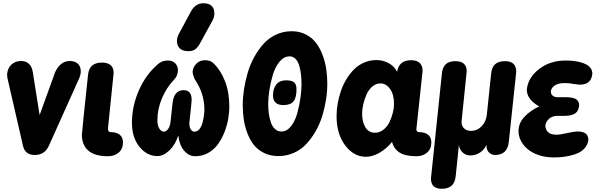

<svg xmlns="http://www.w3.org/2000/svg" viewBox="-20 -963 3747 1193"><path d="M184.1 -513.2 226.1 -248Q242.2 -293 274.7 -382.1Q307.1 -471.2 323.2 -516.1Q356 -584 413.1 -584Q445.3 -584 463.6 -567.4Q481.9 -550.8 481.9 -519Q481.9 -499.5 472.2 -477.1L283.2 -56.2Q257.3 0 195.8 0Q136.2 0 123 -56.2L25.9 -479Q23.9 -492.7 23.9 -501Q27.3 -540.5 51.5 -562.3Q75.7 -584 109.9 -584Q173.3 -584 184.1 -513.2Z M526.9 -497.1Q534.2 -574.2 612.8 -574.2Q686 -574.2 686 -509.8Q686 -508.8 685.8 -506.3Q685.5 -503.9 684.8 -496.6Q684.1 -489.3 683.1 -480L650.9 -166Q650.9 -142.1 666 -142.1Q704.1 -142.1 724.1 -125.7Q744.1 -109.4 744.1 -78.1Q744.1 -38.1 717.8 -15.1Q691.4 7.8 650.9 7.8Q569.3 7.8 529.1 -26.9Q488.8 -61.5 488.8 -125Q488.8 -140.1 526.9 -497.1Z M1192.9 7.8Q1153.3 7.8 1123.8 -27.1Q1094.2 -62 1087.9 -122.1Q1070.8 -65.9 1033.7 -29.5Q996.6 6.8 958 6.8Q893.1 6.8 846.4 -51Q799.8 -108.9 799.8 -200.2Q799.8 -304.2 844.2 -404.3Q888.7 -504.4 965.8 -567.9Q988.8 -586.9 1023.9 -586.9Q1052.7 -586.9 1069.3 -569.3Q1085.9 -551.8 1085.9 -524.9Q1084.5 -509.3 1080.3 -497.8Q1076.2 -486.3 1072.3 -481Q1068.4 -475.6 1060.1 -466.8Q1011.7 -414.6 984.9 -348.9Q958 -283.2 958 -216.8Q958 -183.1 970 -164.1Q981.9 -145 998 -145Q1012.7 -145 1024.9 -162.1Q1037.1 -179.2 1040 -209L1051.8 -319.8Q1060.5 -402.8 1120.6 -402.8Q1170.9 -402.8 1170.9 -342.8Q1170.9 -331.1 1157.7 -209Q1157.7 -208 1157.2 -205.6Q1156.7 -203.1 1156.7 -202.1V-195.8Q1156.7 -171.4 1165.8 -158.2Q1174.8 -145 1188 -145Q1206.1 -145 1219.2 -161.1Q1232.4 -177.2 1238.5 -201.4Q1244.6 -225.6 1247.3 -245.8Q1250 -266.1 1250 -282.2Q1250 -383.3 1189 -472.2Q1176.8 -501.5 1176.8 -518.1Q1179.7 -547.9 1201.2 -568.4Q1222.7 -588.9 1253.9 -588.9Q1287.6 -588.9 1306.6 -569.8Q1352.1 -525.9 1378.4 -457.5Q1404.8 -389.2 1404.8 -301.8Q1404.8 -261.7 1397.2 -220Q1389.6 -178.2 1372.8 -137.2Q1356 -96.2 1332 -64Q1308.1 -31.7 1272 -12Q1235.8 7.8 1192.9 7.8ZM1301.8 -837.9 1228 -703.1Q1220.7 -689 1216.1 -681.9Q1211.4 -674.8 1202.1 -664.6Q1192.9 -654.3 1180.2 -649.7Q1167.5 -645 1150.9 -645Q1115.2 -645 1097.4 -662.1Q1079.6 -679.2 1079.6 -708Q1079.6 -732.4 1092.8 -754.9L1166 -891.1Q1194.3 -942.9 1243.7 -942.9Q1277.8 -942.9 1294.9 -926.5Q1312 -910.2 1312 -879.9Q1312 -859.4 1301.8 -837.9Z M1792.5 -769Q1840.8 -769 1879.6 -749.3Q1918.5 -729.5 1943.1 -697.3Q1967.8 -665 1984.1 -621.8Q2000.5 -578.6 2007.1 -534.2Q2013.7 -489.7 2013.7 -442.9Q2013.7 -395 2005.9 -344.7Q1998 -294.4 1982.7 -243.7Q1967.3 -192.9 1941.7 -148.2Q1916 -103.5 1883.5 -68.6Q1851.1 -33.7 1806.2 -13.4Q1761.2 6.8 1709.5 6.8Q1660.6 6.8 1621.8 -12Q1583 -30.8 1558.3 -61.3Q1533.7 -91.8 1517.6 -133.8Q1501.5 -175.8 1494.9 -219.2Q1488.3 -262.7 1488.3 -310.1Q1488.3 -357.4 1496.1 -408Q1503.9 -458.5 1519 -510.5Q1534.2 -562.5 1559.6 -608.4Q1585 -654.3 1617.4 -690.4Q1649.9 -726.6 1695.1 -747.8Q1740.2 -769 1792.5 -769ZM1740.7 -310.1Q1676.3 -310.1 1676.3 -370.1Q1676.3 -413.1 1697.3 -438.5Q1718.3 -463.9 1756.3 -463.9Q1794.4 -463.9 1808.3 -450.4Q1822.3 -437 1822.3 -408.2Q1822.3 -356.9 1804 -333.5Q1785.6 -310.1 1740.7 -310.1ZM1779.3 -612.8Q1744.1 -612.8 1716.8 -579.6Q1689.5 -546.4 1675 -497.1Q1660.6 -447.8 1653.6 -401.4Q1646.5 -355 1646.5 -317.9Q1646.5 -285.6 1650.4 -256.8Q1654.3 -228 1663.3 -202.1Q1672.4 -176.3 1689 -161.1Q1705.6 -146 1728.5 -146Q1762.7 -146 1788.8 -179.4Q1814.9 -212.9 1828.1 -263.2Q1841.3 -313.5 1847.4 -358.9Q1853.5 -404.3 1853.5 -440.9Q1853.5 -473.6 1850.1 -502Q1846.7 -530.3 1838.9 -556.4Q1831.1 -582.5 1815.7 -597.7Q1800.3 -612.8 1779.3 -612.8Z M2535.2 -588.9Q2569.8 -588.9 2587.9 -571.8Q2606 -554.7 2606 -522L2602.1 -487.8Q2595.2 -418 2566.9 -157.2Q2567.9 -151.4 2572 -146.7Q2576.2 -142.1 2582 -142.1Q2620.1 -142.1 2640.1 -125.7Q2660.2 -109.4 2660.2 -78.1Q2660.2 -38.1 2633.8 -15.1Q2607.4 7.8 2566.9 7.8Q2500 7.8 2463.9 -14.4Q2427.7 -36.6 2416 -81.1Q2381.3 -38.6 2337.9 -13.7Q2294.4 11.2 2253.9 11.2Q2178.2 11.2 2124.8 -59.6Q2071.3 -130.4 2071.3 -242.2Q2071.3 -279.3 2078.1 -318.6Q2085 -357.9 2098.1 -397Q2111.3 -436 2132.3 -470.7Q2153.3 -505.4 2179.9 -532Q2206.5 -558.6 2242.4 -574.2Q2278.3 -589.8 2318.8 -589.8Q2357.9 -589.8 2393.3 -571.5Q2428.7 -553.2 2447.3 -517.1Q2459 -588.9 2535.2 -588.9ZM2309.1 -138.2Q2338.4 -138.2 2362.3 -157Q2386.2 -175.8 2399.9 -204.3Q2413.6 -232.9 2420.9 -262.5Q2428.2 -292 2428.2 -317.9Q2428.2 -375.5 2403.6 -410.2Q2378.9 -444.8 2344.2 -444.8Q2315.4 -444.8 2292.5 -424.6Q2269.5 -404.3 2256.6 -374Q2243.7 -343.8 2236.8 -313.2Q2230 -282.7 2230 -257.8Q2230 -206.1 2250.2 -172.1Q2270.5 -138.2 2309.1 -138.2Z M2725.6 -504.9Q2729 -544.9 2749.8 -564Q2770.5 -583 2809.6 -583Q2879.9 -583 2879.9 -519Q2879.9 -518.1 2878.4 -506.3Q2869.1 -416 2847.7 -205.1Q2847.7 -180.2 2863.8 -165Q2879.9 -149.9 2905.8 -149.9Q2945.3 -149.9 2972.9 -178.7Q3000.5 -207.5 3004.9 -250L3031.7 -504.9Q3035.2 -544.9 3056.4 -564Q3077.6 -583 3117.7 -583Q3187.5 -583 3187.5 -518.1Q3187.5 -516.1 3183.1 -473.6Q3178.7 -434.6 3175.3 -401.1Q3171.9 -367.7 3162.4 -278.8Q3152.8 -189.9 3141.6 -83Q3133.3 0 3056.6 0Q3034.7 0 3018.8 -15.1Q3002.9 -30.3 3002.9 -58.1V-64Q2990.7 -33.7 2962.9 -15.4Q2935.1 2.9 2901.9 2.9Q2874 2.9 2854.2 -16.1Q2834.5 -35.2 2831.5 -63L2811.5 131.8Q2807.1 171.9 2785.9 190.9Q2764.6 210 2724.6 210Q2657.7 210 2657.7 146Q2657.7 143.6 2665.5 70.8Q2690.4 -168.5 2725.6 -504.9Z M3418.5 15.1Q3370.6 15.1 3329.3 1.5Q3288.1 -12.2 3260.5 -34.9Q3232.9 -57.6 3217.3 -86.9Q3201.7 -116.2 3201.7 -147.9Q3201.7 -198.7 3239.5 -238.3Q3277.3 -277.8 3330.6 -301.8Q3253.4 -344.7 3253.4 -405.8Q3260.3 -480 3328.9 -533.4Q3397.5 -586.9 3494.6 -586.9Q3517.1 -586.9 3537.8 -585Q3558.6 -583 3581.8 -577.4Q3605 -571.8 3621.8 -563Q3638.7 -554.2 3649.7 -539.3Q3660.6 -524.4 3660.6 -504.9Q3653.8 -437 3584.5 -437Q3571.3 -437 3540.5 -441.9Q3518.6 -446.8 3486.8 -446.8Q3448.7 -446.8 3427 -431.9Q3405.3 -417 3402.8 -397V-393.1Q3402.8 -378.4 3414.1 -368.7Q3425.3 -358.9 3444.8 -358.9H3498.5Q3540 -358.9 3559.3 -346.7Q3578.6 -334.5 3578.6 -308.1Q3575.7 -273.4 3553.7 -258.3Q3531.7 -243.2 3488.8 -243.2H3434.6Q3406.7 -239.7 3388.9 -222.2Q3371.1 -204.6 3368.7 -183.1Q3368.7 -157.7 3385.7 -141.8Q3402.8 -126 3436.5 -126Q3460 -126 3503.9 -136Q3547.9 -146 3569.8 -146Q3635.7 -146 3635.7 -94.2Q3632.8 -66.4 3615.7 -45.7Q3598.6 -24.9 3575.7 -13.7Q3552.7 -2.4 3522 4.4Q3491.2 11.2 3467.3 13.2Q3443.4 15.1 3418.5 15.1Z"/></svg>

Font: BPreplay
Style: Bold Italic
Weight: 700
Italic angle: -6°
Designer: Magenta/George Triantafyllakos
Foundry: Magenta/George Triantafyllakos
Version: Version 1.00